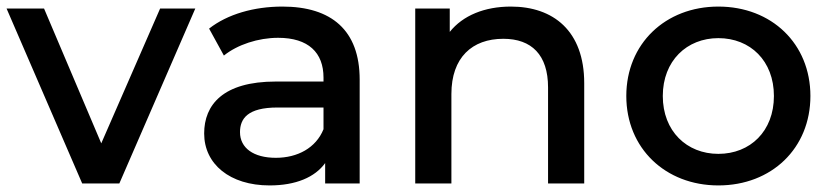

<svg xmlns="http://www.w3.org/2000/svg" viewBox="-23 -558 2525 584"><path d="M571 -532H464L285 -122L111 -532H-3L227 0H340Z M961 -165C938 -108 882 -78 816 -78C748 -78 707 -108 707 -156C707 -197 730 -231 821 -231H961ZM797 6C877 6 935 -19 966 -62V0H1071V-316C1071 -466 985 -538 836 -538C750 -538 669 -515 613 -471L658 -389C699 -422 762 -443 823 -443C915 -443 961 -398 961 -322V-310H816C655 -310 598 -239 598 -152C598 -59 676 6 797 6Z M1531 -538C1451 -538 1385 -511 1345 -461V-532H1240V0H1350V-272C1350 -383 1413 -440 1508 -440C1594 -440 1644 -391 1644 -292V0H1754V-305C1754 -464 1660 -538 1531 -538Z M2162 6C2324 6 2442 -107 2442 -266C2442 -425 2324 -538 2162 -538C2001 -538 1882 -425 1882 -266C1882 -107 2001 6 2162 6ZM2162 -90C2066 -90 1993 -159 1993 -266C1993 -373 2066 -442 2162 -442C2259 -442 2331 -373 2331 -266C2331 -159 2259 -90 2162 -90Z"/></svg>

Font: Montserrat-Alt1 SemBd
Style: Regular
Weight: 600
Designer: Differentunic
Foundry: Differentunic
Version: Version 7.222